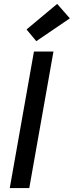

<svg xmlns="http://www.w3.org/2000/svg" viewBox="-20 -964 378 984"><path d="M30 0 154 -700H254L130 0ZM166 -753 116 -813 273 -944 338 -870Z"/></svg>

Font: DM Sans 9pt Medium
Style: Italic
Weight: 500
Italic angle: -10°
Version: Version 4.004;gftools[0.9.30]